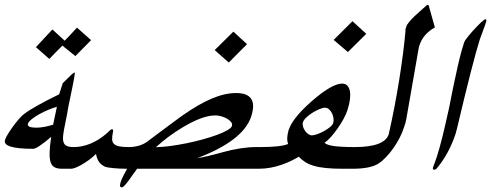

<svg xmlns="http://www.w3.org/2000/svg" viewBox="-58 -786 2089 817"><path d="M329.6 -615.2 262.7 -547.4 207.5 -591.8Q193.4 -578.1 179.4 -563.7Q165.5 -549.3 151.9 -535.2L94.7 -585.4L165 -660.6L217.3 -612.8Q230 -626 243.9 -640.6Q257.8 -655.3 269.5 -668.5ZM184.1 -331.5Q167.5 -327.1 147.2 -318.6Q127 -310.1 108.6 -299.8Q90.3 -289.6 76.9 -278.8Q63.5 -268.1 61 -259.8Q55.2 -242.7 97.2 -242.7Q111.8 -242.7 130.4 -246.1Q148.9 -249.5 168 -255.4ZM239.7 -67.9H206.1Q186.5 -67.9 174.6 -74Q162.6 -80.1 157.5 -95.5Q152.3 -110.8 153.1 -137.2Q153.8 -163.6 159.7 -203.6Q100.1 -152.8 83.5 -152.8Q-49.3 -152.8 -36.6 -190.9Q-33.7 -200.2 -24.2 -215.8Q-14.6 -231.4 -2.7 -247.8Q9.3 -264.2 21.7 -278.6Q34.2 -293 43 -299.8Q64.5 -316.4 102.5 -337.6Q140.6 -358.9 193.8 -384.8Q197.3 -394.5 201.4 -408.2Q205.6 -421.9 209 -432.1L246.6 -468.8Q250.5 -472.7 254.6 -475.1Q258.8 -477.5 258.8 -478Q260.7 -478 259.8 -469.2Q258.8 -460.4 256.1 -445.8Q253.4 -431.2 249.5 -412.4Q245.6 -393.6 241.5 -373.8Q237.3 -354 233.4 -334.5Q229.5 -314.9 227.1 -298.8Q219.2 -259.8 214.1 -233.2Q209 -206.5 210.4 -190.4Q211.9 -174.3 222.2 -167.2Q232.4 -160.2 254.9 -160.2H269Z M993.2 -598.1 915.5 -520 855.5 -572.8 935.1 -651.4ZM928.7 -249.5Q931.6 -258.3 925.5 -266.4Q919.4 -274.4 908.7 -280.8Q897.9 -287.1 884.3 -291Q870.6 -294.9 857.9 -294.9Q830.6 -294.9 795.7 -282Q760.7 -269 719.2 -244.1Q657.2 -207 605.5 -159.7Q633.3 -160.2 667.2 -164.8Q701.2 -169.4 736.3 -176.5Q771.5 -183.6 804.9 -192.9Q838.4 -202.1 865 -211.9Q891.6 -221.7 908.7 -231.4Q925.8 -241.2 928.7 -249.5ZM1035.6 -67.9H525.4Q522.9 -64.5 513.4 -51.3Q503.9 -38.1 486.8 -14.2Q477.1 -1.5 470.7 4.9Q464.4 11.2 459.5 11.2Q448.2 11.2 455.6 -11.7Q459 -22 465.8 -35.9Q472.7 -49.8 482.9 -67.9Q466.8 -67.9 451.7 -68.6Q436.5 -69.3 424.1 -70.6Q411.6 -71.8 402.8 -73.2Q394 -74.7 389.6 -76.2Q373.5 -83.5 363.8 -96.7Q354 -109.9 350.6 -130.9Q335 -115.7 318.6 -104Q302.2 -92.3 287.8 -84.2Q273.4 -76.2 262.2 -72Q251 -67.9 245.6 -67.9H211.9L240.7 -160.2H255.4Q291.5 -160.2 326.9 -174.8Q362.3 -189.5 393.6 -216.3Q413.6 -236.3 418.5 -236.3Q425.3 -236.3 422.4 -222.7Q418.5 -204.1 419.2 -192.1Q419.9 -180.2 427.5 -173.1Q435.1 -166 450 -163.1Q464.8 -160.2 489.3 -160.2Q512.7 -160.2 532.7 -166Q552.7 -171.9 568.4 -183.1Q570.8 -185.1 581.3 -192.9Q591.8 -200.7 606.4 -211.7Q621.1 -222.7 638.4 -235.6Q655.8 -248.5 671.9 -260.5Q688 -272.5 701.4 -282.2Q714.8 -292 721.7 -296.9Q789.1 -343.8 844 -366.9Q898.9 -390.1 946.3 -390.1Q1043 -390.1 1011.2 -291.5Q978.5 -188 780.8 -112.8Q787.6 -113.8 799.1 -116Q810.5 -118.2 825.2 -121.6Q839.8 -125 856.7 -129.4Q873.5 -133.8 891.1 -138.7Q926.8 -148.9 963.6 -154.5Q1000.5 -160.2 1031.2 -160.2H1064.9Z M1500.5 -642.1 1422.4 -564.5 1361.8 -616.2 1441.9 -695.8ZM1359.9 -262.7Q1362.8 -272 1361.1 -283.2Q1359.4 -294.4 1354.5 -304.4Q1349.6 -314.5 1342 -321Q1334.5 -327.6 1324.7 -327.6Q1315.4 -327.6 1300.8 -321.5Q1286.1 -315.4 1271.5 -306.2Q1256.8 -296.9 1245.4 -286.1Q1233.9 -275.4 1231 -265.6Q1228.5 -257.8 1231.2 -248Q1233.9 -238.3 1239.7 -229.7Q1245.6 -221.2 1253.7 -215.6Q1261.7 -210 1269.5 -210Q1276.9 -210 1291 -214.8Q1305.2 -219.7 1319.6 -227.5Q1334 -235.4 1345.5 -244.6Q1356.9 -253.9 1359.9 -262.7ZM1437 -67.9H1403.3Q1358.9 -67.9 1328.4 -71Q1297.9 -74.2 1276.1 -80.8Q1254.4 -87.4 1240 -96.9Q1225.6 -106.4 1213.4 -119.1Q1197.8 -109.9 1179.2 -100.8Q1160.6 -91.8 1139.2 -84.5Q1117.7 -77.1 1093.3 -72.5Q1068.8 -67.9 1041.5 -67.9H1007.8L1036.6 -160.2H1051.3Q1091.3 -160.2 1121.3 -163.3Q1151.4 -166.5 1168 -173.3Q1163.6 -186 1164.3 -200.4Q1165 -214.8 1169.9 -231.9Q1188.5 -289.6 1287.6 -371.6Q1359.4 -430.2 1397.9 -430.2Q1411.6 -430.2 1419.7 -421.9Q1427.7 -413.6 1430.7 -398.9Q1433.6 -384.3 1431.2 -363.8Q1428.7 -343.3 1420.9 -318.8Q1416 -302.7 1404.8 -281.7Q1393.6 -260.7 1379.4 -240.5Q1365.2 -220.2 1350.3 -203.4Q1335.4 -186.5 1322.8 -178.7Q1331.1 -169.4 1361.1 -164.8Q1391.1 -160.2 1452.1 -160.2H1466.3Z M1670.9 -279.3Q1669.4 -271.5 1667.2 -262.9Q1665 -254.4 1661.6 -245.6Q1654.8 -223.6 1643.1 -200.7Q1631.3 -177.7 1616.7 -156.7Q1602.1 -135.7 1585.4 -118.2Q1568.8 -100.6 1552.2 -89.8Q1534.7 -78.6 1506.3 -73.2Q1478 -67.9 1442.9 -67.9H1409.2L1438 -160.2H1452.6Q1514.6 -160.2 1551 -173.8Q1587.4 -187.5 1596.2 -214.8L1596.7 -217.3Q1597.7 -218.3 1597.4 -218.8Q1597.2 -219.2 1597.2 -219.7Q1609.4 -273.4 1620.1 -329.3Q1630.9 -385.3 1639.9 -440.9Q1648.9 -496.6 1656 -550.8Q1663.1 -605 1667.5 -654.8Q1666.5 -658.2 1667.5 -662.1Q1668.5 -666 1670.4 -671.4Q1673.3 -681.2 1682.9 -692.6Q1692.4 -704.1 1704.6 -715.8Q1716.8 -727.5 1730.2 -739Q1743.7 -750.5 1754.4 -760.7Q1759.3 -765.6 1762.7 -765.6Q1766.1 -765.6 1766.6 -761.2L1792.5 -669.4Q1741.2 -640.6 1726.1 -590.8Q1725.1 -588.4 1724.6 -585.4Q1724.1 -582.5 1723.1 -578.1Z M1885.7 -235.4Q1884.8 -231.9 1883.5 -227.5Q1882.3 -223.1 1881.3 -218.8Q1853.5 -133.3 1801.3 -70.3Q1796.4 -64 1789.6 -64Q1782.2 -64 1784.2 -72.8Q1787.6 -82.5 1792 -93.8Q1796.4 -105 1800.8 -118.7Q1812 -153.8 1823.2 -198.5Q1834.5 -243.2 1847.2 -301.8Q1848.1 -304.7 1850.6 -315.9Q1853 -327.1 1856.2 -342.8Q1859.4 -358.4 1862.8 -376.7Q1866.2 -395 1869.9 -412.1Q1873.5 -429.2 1876.5 -443.4Q1879.4 -457.5 1881.3 -464.8Q1888.7 -501 1897.5 -536.9Q1906.2 -572.8 1917 -605.5Q1918.5 -610.8 1927.5 -622.8Q1936.5 -634.8 1950.7 -650.9Q1973.1 -675.8 1988 -689.9Q2002.9 -704.1 2008.3 -704.1Q2014.2 -704.1 2009.3 -689Q2004.9 -674.8 1997.8 -657Q1990.7 -639.2 1983.4 -617.2Q1968.8 -571.3 1944.6 -476.6Q1920.4 -381.8 1885.7 -235.4Z"/></svg>

Font: XB Zar
Style: Italic
Weight: 400
Italic angle: -12°
Designer: Behnam
Foundry: Irmug
Version: Version 8.005 2009